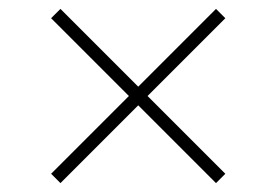

<svg xmlns="http://www.w3.org/2000/svg" viewBox="-20 -540 622 432"><path d="M116 -128 95 -149 270 -324 95 -499 116 -520 291 -345 466 -520 487 -499 312 -324 487 -149 466 -128 291 -303Z"/></svg>

Font: Aboreto
Style: Regular
Weight: 400
Designer: Dominik Jáger
Foundry: Dominik Jáger
Version: Version 1.001; ttfautohint (v1.8.4.7-5d5b)